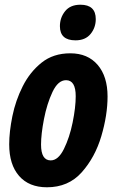

<svg xmlns="http://www.w3.org/2000/svg" viewBox="-20 -784 497 814"><path d="M386 -703Q386 -764 321 -764Q278 -764 256 -736.5Q234 -709 234 -673Q234 -613 300 -613Q342 -613 364 -640Q386 -667 386 -703ZM436 -375Q436 -460 394 -509Q352 -558 278 -558Q206 -558 156.5 -518.5Q107 -479 76.5 -418.5Q46 -358 32.5 -291.5Q19 -225 19 -172Q19 -86 61 -38Q103 10 179 10Q270 10 326.5 -53.5Q383 -117 409.5 -206.5Q436 -296 436 -375ZM154 -171Q154 -215 166.5 -279.5Q179 -344 202.5 -394Q226 -444 260 -444Q301 -444 301 -376Q301 -329 288 -265Q275 -201 251 -152.5Q227 -104 195 -104Q154 -104 154 -171Z"/></svg>

Font: Noto Sans UI Condensed ExtraBold
Style: Italic
Weight: 800
Width: 3
Designer: Monotype Design Team
Foundry: Monotype Imaging Inc.
Version: 1.001